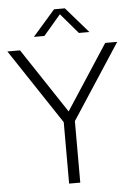

<svg xmlns="http://www.w3.org/2000/svg" viewBox="-75 -991 719 1037"><g transform="rotate(-5 285.0 -472.5)"><path d="M582.5 -740 317.5 -333.5V0H257V-333L-13 -740H55.5L288.5 -388.5L517.5 -740ZM437.5 -806H380.5L287 -915.5L193.5 -806H136.5L258 -945H316.5Z"/></g></svg>

Font: Encode Sans Light
Style: Regular
Weight: 300
Designer: Multiple Designers
Foundry: Impallari Type
Version: Version 2.000